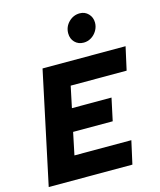

<svg xmlns="http://www.w3.org/2000/svg" viewBox="-137 -1060 963 1157"><g transform="rotate(-15 344.0 -481.5)"><path d="M21 0 170 -700H688L656 -556H307L279 -423H526L496 -283H249L220 -144H575L543 0ZM451 -786Q417 -786 395.5 -808Q374 -830 374 -864Q374 -905 403 -934Q432 -963 472 -963Q504 -963 525.5 -940.5Q547 -918 547 -885Q547 -859 533.5 -836Q520 -813 498 -799.5Q476 -786 451 -786Z"/></g></svg>

Font: Red Hat Text VF
Style: Italic
Weight: 300
Italic angle: -12°
Designer: Pentagram, MCKL
Foundry: Pentagram, MCKL
Version: Version 1.023